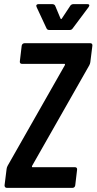

<svg xmlns="http://www.w3.org/2000/svg" viewBox="-20 -909 467 929"><path d="M157 -875 205 -772C208 -766 212 -764 218 -764H318C324 -764 329 -767 332 -772L409 -875C415 -884 412 -889 403 -889H335C329 -889 323 -886 320 -881L279 -819C277 -816 275 -816 273 -819L247 -881C245 -886 239 -889 233 -889H166C158 -889 153 -884 157 -875ZM13 0H331C338 0 343 -5 344 -12L353 -88C354 -95 350 -100 343 -100H137C134 -100 134 -103 135 -106L412 -593C415 -598 416 -603 417 -608L427 -688C428 -695 424 -700 417 -700H99C92 -700 86 -695 85 -688L76 -612C75 -605 79 -600 86 -600H292C295 -600 295 -597 294 -594L17 -107C14 -102 13 -97 12 -92L2 -12C2 -5 6 0 13 0Z"/></svg>

Font: Barlow Condensed SemiBold
Style: Italic
Weight: 600
Width: 3
Italic angle: -7°
Designer: Jeremy Tribby
Foundry: Tribby Type
Version: Version 1.422;hotconv 1.0.109;makeotfexe 2.5.65596